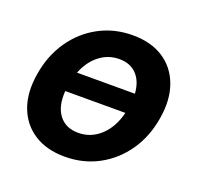

<svg xmlns="http://www.w3.org/2000/svg" viewBox="-101 -634 773 753"><g transform="rotate(20 286.0 -257.5)"><path d="M241.7 11.7Q165.5 11.7 113.3 -22Q61 -55.7 38.8 -116.2Q16.6 -176.8 30.3 -257.3Q43.5 -337.4 85.7 -398.4Q127.9 -459.5 191.4 -493.4Q254.9 -527.3 331.1 -527.3Q407.7 -527.3 459.7 -493.4Q511.7 -459.5 533.7 -398.4Q555.7 -337.4 542 -257.3Q528.8 -177.2 486.8 -116.7Q444.8 -56.2 381.6 -22.2Q318.4 11.7 241.7 11.7ZM259.3 -94.2Q312 -94.2 351.6 -130.6Q391.1 -167 407.2 -231H156.2Q151.4 -166.5 179.2 -130.4Q207 -94.2 259.3 -94.2ZM174.8 -314.5H416.5Q413.1 -364.7 386.2 -393.1Q359.4 -421.4 313.5 -421.4Q267.6 -421.4 231.2 -393.3Q194.8 -365.2 174.8 -314.5Z"/></g></svg>

Font: Inter Display Semi Bold
Style: Italic
Weight: 600
Italic angle: -9.39999°
Designer: Rasmus Andersson
Foundry: rsms
Version: Version 4.000;git-4fc901f